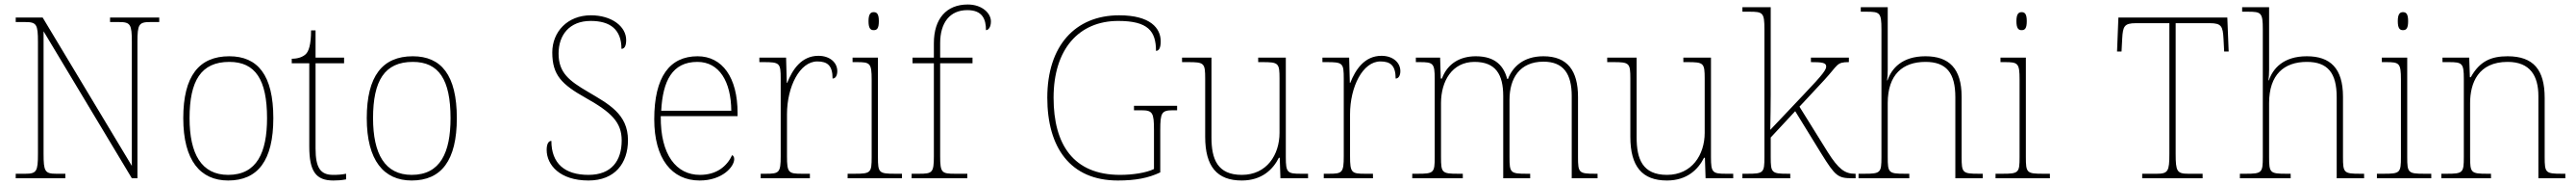

<svg xmlns="http://www.w3.org/2000/svg" viewBox="-20 -792 11469 822"><path d="M50 0H271V-20H230C180 -20 174 -31 174 -108V-653L567 0H592V-606C592 -683 598 -694 648 -694H689V-714H470V-694H511C561 -694 567 -683 567 -606V-55L170 -714H50V-694H93C143 -694 149 -683 149 -606V-108C149 -31 143 -20 93 -20H50Z M996 10C1128 10 1197 -79 1197 -267C1197 -459 1127 -542 1001 -542C866 -542 796 -454 796 -267C796 -79 872 10 996 10ZM996 -15C877 -15 824 -108 824 -267C824 -433 875 -517 1001 -517C1117 -517 1169 -438 1169 -267C1169 -115 1124 -15 996 -15Z M1464 10C1482 10 1500 9 1521 5V-20C1500 -16 1485 -15 1463 -15C1407 -15 1385 -46 1385 -132V-511H1512V-536H1385V-657H1365C1365 -592 1354 -563 1341 -551C1328 -539 1307 -531 1279 -531V-511H1357V-141C1357 -30 1387 10 1464 10Z M1813 10C1945 10 2014 -79 2014 -267C2014 -459 1944 -542 1818 -542C1683 -542 1613 -454 1613 -267C1613 -79 1689 10 1813 10ZM1813 -15C1694 -15 1641 -108 1641 -267C1641 -433 1692 -517 1818 -517C1934 -517 1986 -438 1986 -267C1986 -115 1941 -15 1813 -15Z M2600 10C2718 10 2776 -67 2776 -169C2776 -286 2689 -330 2598 -384C2514 -433 2467 -469 2467 -554C2467 -636 2515 -699 2610 -699C2697 -699 2747 -661 2747 -575C2761 -575 2768 -589 2768 -614C2768 -675 2703 -724 2611 -724C2506 -724 2439 -650 2439 -559C2439 -458 2481 -417 2588 -357C2702 -293 2748 -249 2748 -168C2748 -78 2703 -15 2600 -15C2494 -15 2435 -66 2435 -166C2421 -166 2414 -150 2414 -126C2414 -59 2473 10 2600 10Z M3095 10C3196 10 3249 -51 3249 -85C3249 -94 3246 -99 3240 -103C3217 -54 3172 -15 3096 -15C2992 -15 2920 -103 2922 -276H3264V-290C3264 -448 3196 -542 3086 -542C2962 -542 2893 -451 2893 -262C2893 -87 2971 10 3095 10ZM3236 -300H2924C2931 -432 2973 -517 3085 -517C3183 -517 3235 -429 3236 -300Z M3367 0H3586V-20H3551C3491 -20 3484 -24 3484 -98V-284C3484 -407 3541 -519 3619 -519C3664 -519 3687 -501 3687 -443C3701 -443 3708 -458 3708 -476C3708 -514 3675 -544 3624 -544C3548 -544 3508 -482 3485 -424H3483L3480 -536H3361V-516H3379C3452 -516 3456 -512 3456 -442V-98C3456 -24 3449 -20 3389 -20H3367Z M3870 -658C3885 -658 3893 -666 3893 -698C3893 -729 3885 -738 3870 -738C3856 -738 3847 -729 3847 -698C3847 -666 3856 -658 3870 -658ZM3754 0H3996V-20H3966C3893 -20 3889 -24 3889 -94V-536H3776V-516H3794C3854 -516 3861 -512 3861 -438V-94C3861 -24 3857 -20 3784 -20H3754Z M4039 0H4287V-20H4233C4173 -20 4166 -24 4166 -98V-511H4310V-536H4166V-600C4166 -691 4209 -747 4287 -747C4354 -747 4370 -707 4370 -658C4380 -658 4392 -670 4392 -697C4392 -733 4353 -772 4289 -772C4194 -772 4138 -709 4138 -600V-536H4043V-511H4138V-98C4138 -24 4131 -20 4071 -20H4039Z M4957 10C5037 10 5093 -1 5146 -26V-214C5146 -291 5152 -302 5202 -302H5221V-322H5029V-302H5062C5112 -302 5118 -291 5118 -214V-41C5083 -24 5023 -15 4967 -15C4759 -15 4671 -150 4671 -358C4671 -573 4783 -699 4959 -699C5091 -699 5127 -654 5127 -566C5140 -566 5148 -579 5148 -608C5148 -667 5102 -724 4963 -724C4767 -724 4643 -588 4643 -358C4643 -137 4745 10 4957 10Z M5509 10C5598 10 5648 -39 5674 -91H5678L5681 0H5804V-20H5772C5712 -20 5705 -25 5705 -94V-536H5582V-516H5600C5673 -516 5677 -512 5677 -442V-202C5677 -104 5620 -15 5509 -15C5400 -15 5374 -86 5374 -181V-536H5243V-516H5269C5342 -516 5346 -512 5346 -442V-184C5346 -52 5399 10 5509 10Z M5874 0H6093V-20H6058C5998 -20 5991 -24 5991 -98V-284C5991 -407 6048 -519 6126 -519C6171 -519 6194 -501 6194 -443C6208 -443 6215 -458 6215 -476C6215 -514 6182 -544 6131 -544C6055 -544 6015 -482 5992 -424H5990L5987 -536H5868V-516H5886C5959 -516 5963 -512 5963 -442V-98C5963 -24 5956 -20 5896 -20H5874Z M6268 0H6493V-20H6473C6400 -20 6396 -24 6396 -94V-334C6396 -431 6445 -517 6545 -517C6639 -517 6673 -462 6673 -365V0H6793V-20H6778C6705 -20 6701 -24 6701 -94V-349C6701 -443 6746 -518 6852 -518C6942 -518 6978 -463 6978 -365V0H7093V-20H7083C7010 -20 7006 -24 7006 -94V-361C7006 -478 6959 -542 6852 -542C6763 -542 6715 -495 6694 -441H6691C6676 -495 6642 -542 6551 -542C6481 -542 6425 -510 6400 -443H6395L6392 -536H6284V-516H6301C6361 -516 6368 -511 6368 -442V-94C6368 -24 6364 -20 6291 -20H6268Z M7402 10C7491 10 7541 -39 7567 -91H7571L7574 0H7697V-20H7665C7605 -20 7598 -25 7598 -94V-536H7475V-516H7493C7566 -516 7570 -512 7570 -442V-202C7570 -104 7513 -15 7402 -15C7293 -15 7267 -86 7267 -181V-536H7136V-516H7162C7235 -516 7239 -512 7239 -442V-184C7239 -52 7292 10 7402 10Z M7738 0H7951V-20H7941C7868 -20 7864 -24 7864 -94V-181L7973 -298L8089 -110C8152 -9 8163 0 8228 0H8242V-20H8238C8195 -20 8166 -40 8118 -116L7992 -318L8103 -437C8165 -504 8156 -516 8212 -516V-536H8043V-516C8090 -516 8111 -514 8111 -497C8111 -483 8101 -466 8012 -373L7862 -215C7863 -272 7864 -322 7864 -374V-760H7738V-740H7769C7829 -740 7836 -736 7836 -662V-94C7836 -24 7832 -20 7759 -20H7738Z M8255 0H8481V-20H8462C8389 -20 8385 -24 8385 -94V-334C8385 -461 8452 -517 8553 -517C8646 -517 8686 -468 8686 -360V0H8808V-20H8791C8718 -20 8714 -24 8714 -94V-362C8714 -489 8657 -542 8553 -542C8448 -542 8402 -487 8384 -435H8382C8384 -447 8385 -465 8385 -482V-760H8265V-740H8290C8350 -740 8357 -736 8357 -662V-94C8357 -24 8353 -20 8280 -20H8255Z M8981 -658C8996 -658 9004 -666 9004 -698C9004 -729 8996 -738 8981 -738C8967 -738 8958 -729 8958 -698C8958 -666 8967 -658 8981 -658ZM8865 0H9107V-20H9077C9004 -20 9000 -24 9000 -94V-536H8887V-516H8905C8965 -516 8972 -512 8972 -438V-94C8972 -24 8968 -20 8895 -20H8865Z M9518 0H9787V-20H9723C9673 -20 9667 -31 9667 -108V-689H9819C9871 -689 9877 -675 9880 -620L9883 -563H9903L9897 -714H9412L9406 -563H9426L9429 -620C9432 -675 9438 -689 9490 -689H9639V-108C9639 -31 9633 -20 9583 -20H9518Z M9953 0H10179V-20H10160C10087 -20 10083 -24 10083 -94V-334C10083 -461 10150 -517 10251 -517C10344 -517 10384 -468 10384 -360V0H10506V-20H10489C10416 -20 10412 -24 10412 -94V-362C10412 -489 10355 -542 10251 -542C10146 -542 10100 -487 10082 -435H10080C10082 -447 10083 -465 10083 -482V-760H9963V-740H9988C10048 -740 10055 -736 10055 -662V-94C10055 -24 10051 -20 9978 -20H9953Z M10679 -658C10694 -658 10702 -666 10702 -698C10702 -729 10694 -738 10679 -738C10665 -738 10656 -729 10656 -698C10656 -666 10665 -658 10679 -658ZM10563 0H10805V-20H10775C10702 -20 10698 -24 10698 -94V-536H10585V-516H10603C10663 -516 10670 -512 10670 -438V-94C10670 -24 10666 -20 10593 -20H10563Z M10850 0H11071V-20H11055C10982 -20 10978 -24 10978 -94V-334C10978 -423 11014 -517 11145 -517C11246 -517 11282 -454 11282 -365V0H11402V-20H11387C11314 -20 11310 -24 11310 -94V-357C11310 -482 11260 -542 11145 -542C11071 -542 11021 -520 10981 -449H10977L10974 -536H10855V-516H10883C10943 -516 10950 -511 10950 -442V-94C10950 -24 10946 -20 10873 -20H10850Z"/></svg>

Font: Noto Serif Gurmukhi Thin
Style: Regular
Weight: 100
Designer: Vaibhav Singh and the Monotype Design Team
Foundry: Monotype Imaging Inc.
Version: Version 2.004